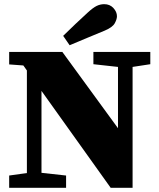

<svg xmlns="http://www.w3.org/2000/svg" viewBox="-20 -901 765 921"><path d="M428 -593V-652H701V-593L616 -580V0H511L179 -465V-72L297 -59V0H24V-59L109 -71V-563L92 -587L24 -592V-652H279L546 -286V-580ZM283 -729Q312 -758 342 -786Q372 -814 400 -840Q426 -864 443.5 -872.5Q461 -881 480 -881Q507 -881 524 -862.5Q541 -844 541 -823Q541 -809 530.5 -789.5Q520 -770 482 -754Q439 -736 397.5 -719Q356 -702 314 -684Z"/></svg>

Font: Source Serif Pro Black
Style: Regular
Weight: 900
Designer: Frank Grießhammer
Foundry: Adobe Systems Incorporated
Version: Version 3.001;hotconv 1.0.111;makeotfexe 2.5.65597